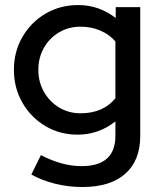

<svg xmlns="http://www.w3.org/2000/svg" viewBox="-20 -538 643 772"><path d="M310.8 214Q255.3 214 202.4 201Q149.5 187.9 106 163.8L144.5 85.7Q229.9 130 307.8 130Q444 130 444 8.3V-49.9Q377.1 3.4 291.5 3.4Q220.7 3.4 162.5 -31.1Q104.3 -65.7 70.1 -125.1Q35.9 -184.5 35.9 -257.4Q35.9 -330.3 70.3 -389.6Q104.7 -448.8 163.2 -483.2Q221.7 -517.7 294.7 -517.7Q377.8 -517.7 445.3 -465.7V-509.2H543.9V8.2Q543.9 107.5 483.6 160.7Q423.4 214 310.8 214ZM304 -82.5Q394.2 -82.5 444 -142.7V-371.3Q420.2 -399.2 383.5 -415Q346.8 -430.7 304.2 -430.7Q256 -430.7 217.5 -408Q179 -385.2 156.6 -345.8Q134.2 -306.3 134.2 -257.4Q134.2 -208.2 156.8 -168.5Q179.4 -128.8 218 -105.6Q256.5 -82.5 304 -82.5Z"/></svg>

Font: Red Hat Display VF
Style: Regular
Weight: 300
Designer: Pentagram, MCKL
Foundry: Pentagram, MCKL
Version: Version 1.023